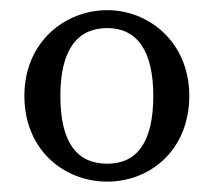

<svg xmlns="http://www.w3.org/2000/svg" viewBox="-20 -769 417 374"><path d="M189 -714.3C246.2 -714.3 278.6 -671.3 278.6 -582.2C278.6 -491.1 246.2 -450.1 189 -450.1C130 -450.1 97.6 -491.1 97.6 -582.2C97.6 -671.3 130 -714.3 189 -714.3ZM189 -749.2C106.4 -749.2 27.5 -687.1 27.5 -582.3C27.5 -476.5 105.1 -415.2 189 -415.2C272.1 -415.2 348.7 -476.4 348.7 -582.3C348.7 -687.1 269.8 -749.2 189 -749.2Z"/></svg>

Font: Source Serif Variable
Style: Regular
Weight: 389
Designer: Frank Grießhammer
Foundry: Adobe Systems Incorporated
Version: Version 3.001;hotconv 1.0.111;makeotfexe 2.5.65597